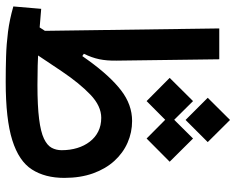

<svg xmlns="http://www.w3.org/2000/svg" viewBox="-92 -676 771 626"><g transform="rotate(90 293.0 -363.5)"><path d="M247.1 2.9Q205.1 2.9 164.8 1.7Q124.5 0.5 84.2 -4.6Q43.9 -9.8 1.5 -22L9.3 -112.8Q73.7 -106.9 133.3 -103.8Q192.9 -100.6 257.3 -100.6Q326.2 -100.6 368.4 -106Q410.6 -111.3 432.6 -121.8Q454.6 -132.3 462.4 -147Q470.2 -161.6 470.2 -179.7Q470.2 -207 463.1 -230.2Q456.1 -253.4 442.4 -271.2Q428.7 -289.1 409.2 -298.8Q389.6 -308.6 364.7 -308.6Q326.2 -308.6 289.3 -273.4Q252.4 -238.3 212.9 -179.7Q173.3 -121.1 126 -49.8L58.6 -90.3Q126.5 -196.3 177.7 -267.1Q229 -337.9 275.4 -373.5Q321.8 -409.2 375 -409.2Q412.1 -409.2 445.6 -394.5Q479 -379.9 504.9 -351.6Q530.8 -323.2 545.7 -282Q560.5 -240.7 560.5 -188Q560.5 -125.5 533.2 -82.8Q505.9 -40 437.7 -18.6Q369.6 2.9 247.1 2.9ZM81.5 -91.8 73.2 -693.4H173.8L178.2 -358.4Q178.7 -326.7 173.6 -302.2Q168.5 -277.8 155.8 -252L171.4 -241.2ZM371.6 -583.5 299.3 -655.8 371.6 -728.5 443.8 -655.8ZM432.1 -456.5 356.4 -531.7 432.1 -607.9 507.8 -531.7ZM310.1 -456.5 234.4 -531.7 310.1 -607.9 385.7 -531.7Z"/></g></svg>

Font: Cascadia Code
Style: Regular
Weight: 400
Monospace: yes
Designer: Aaron Bell
Foundry: Saja Typeworks
Version: Version 2106.017